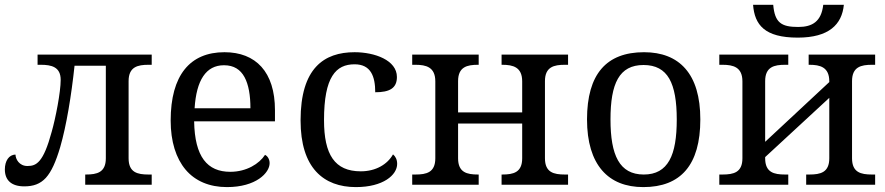

<svg xmlns="http://www.w3.org/2000/svg" viewBox="-20 -761 3648 791"><path d="M230 -432.1C230 -381.3 209 -273.9 192.9 -217.8C175.8 -154.8 160.2 -119.6 144 -100.1C127.9 -80.6 111.8 -77.1 92.8 -77.1C59.1 -77.1 43.9 -106 43.9 -124C16.6 -124 0 -97.7 0 -63C0 -18.6 26.9 6.8 80.1 6.8C117.2 6.8 145.5 -2.9 168.9 -28.3C191.9 -53.7 210 -94.2 228 -154.8C253.9 -244.6 273.9 -366.7 287.1 -490.2H416V-108.9C416 -50.3 379.4 -42 334 -42H331.1V0H605V-42H591.8C546.4 -42 509.8 -50.3 509.8 -108.9V-426.8C509.8 -485.8 547.4 -494.1 591.8 -494.1H605V-536.1H134.8V-494.1H147.9C191.4 -494.1 230 -485.8 230 -432.1Z M902.8 -492.2C943.4 -492.2 970.2 -474.6 987.3 -443.4C1004.4 -412.1 1011.7 -367.7 1011.7 -314.9H781.7C789.1 -430.7 828.6 -492.2 902.8 -492.2ZM683.1 -264.2C683.1 -177.7 705.1 -108.9 744.6 -62C784.2 -15.1 842.8 9.8 915 9.8C1034.7 9.8 1090.8 -48.8 1090.8 -88.9C1090.8 -106 1081.1 -119.1 1071.8 -123C1048.3 -86.4 995.6 -53.2 928.7 -53.2C834 -53.2 782.2 -114.7 779.8 -261.2H1112.8V-307.1C1112.8 -464.8 1033.7 -545.9 904.8 -545.9C762.7 -545.9 683.1 -451.2 683.1 -264.2Z M1446.3 9.8C1558.6 9.8 1616.2 -40 1616.2 -85.9C1616.2 -104 1608.9 -117.2 1599.1 -125C1576.2 -84 1528.3 -55.2 1466.3 -55.2C1358.9 -55.2 1314.9 -124 1314.9 -266.1C1314.9 -355.5 1327.1 -413.1 1349.1 -448.2C1371.1 -483.4 1402.3 -496.1 1440.9 -496.1C1507.8 -496.1 1525.9 -446.3 1525.9 -380.9C1585 -380.9 1615.2 -397.5 1615.2 -443.8C1615.2 -513.2 1523.4 -545.9 1440.9 -545.9C1314.9 -545.9 1218.3 -480.5 1218.3 -265.1C1218.3 -167 1241.7 -98.6 1282.2 -54.2C1322.8 -9.8 1379.9 9.8 1446.3 9.8Z M2320.3 -536.1H2046.4V-494.1H2049.3C2093.8 -494.1 2131.3 -484.4 2131.3 -425.8V-297.9H1867.2V-426.8C1867.2 -485.8 1904.8 -494.1 1949.2 -494.1H1952.1V-536.1H1678.2V-494.1H1691.4C1735.8 -494.1 1773.4 -484.4 1773.4 -425.8V-108.9C1773.4 -50.3 1736.8 -42 1691.4 -42H1678.2V0H1952.1V-42H1949.2C1903.8 -42 1867.2 -50.3 1867.2 -108.9V-252H2131.3V-108.9C2131.3 -50.3 2094.7 -42 2049.3 -42H2046.4V0H2320.3V-42H2307.1C2261.7 -42 2225.1 -50.3 2225.1 -108.9V-426.8C2225.1 -485.8 2262.7 -494.1 2307.1 -494.1H2320.3Z M2865.2 -269C2865.2 -362.8 2843.8 -432.1 2803.7 -478C2763.7 -523.9 2705.6 -545.9 2633.3 -545.9C2478.5 -545.9 2398.4 -456.1 2398.4 -269C2398.4 -175.3 2420.4 -105.5 2460.4 -59.1C2500.5 -12.7 2558.1 9.8 2630.4 9.8C2784.2 9.8 2865.2 -81.1 2865.2 -269ZM2495.1 -269C2495.1 -417 2530.8 -493.2 2631.3 -493.2C2681.6 -493.2 2715.8 -474.1 2737.3 -437C2758.8 -399.4 2768.1 -343.3 2768.1 -269C2768.1 -194.8 2759.3 -138.2 2737.8 -100.1C2716.3 -62 2682.6 -42 2632.3 -42C2531.7 -42 2495.1 -121.6 2495.1 -269Z M3585.4 -536.1H3311.5V-494.1H3314.5C3358.9 -494.1 3396.5 -484.4 3396.5 -425.8V-422.9L3132.3 -176.8V-426.8C3132.3 -485.8 3169.9 -494.1 3214.4 -494.1H3227.5V-536.1H2943.4V-494.1H2956.5C3001 -494.1 3038.6 -484.4 3038.6 -425.8V-108.9C3038.6 -50.3 3002 -42 2956.5 -42H2943.4V0H3227.5V-42H3214.4C3168.9 -42 3132.3 -50.3 3132.3 -108.9V-113.8L3396.5 -357.9V-108.9C3396.5 -50.3 3359.9 -42 3314.5 -42H3301.3V0H3585.4V-42H3572.3C3526.9 -42 3490.2 -50.3 3490.2 -108.9V-426.8C3490.2 -485.8 3527.8 -494.1 3572.3 -494.1H3585.4ZM3082.5 -741.2C3088.9 -658.7 3129.9 -606 3266.6 -606C3395 -606 3448.7 -660.2 3456.5 -741.2H3371.6C3363.8 -672.4 3326.7 -649.9 3268.6 -649.9C3198.7 -649.9 3171.9 -667.5 3165.5 -741.2Z"/></svg>

Font: The Erased English
Style: Regular
Weight: 400
Designer: Monotype Design team + ligartures altered by 180 Amsterdam
Foundry: Monotype Imaging Inc.
Version: Version 1.030;Glyphs 3.1.2 (3151)